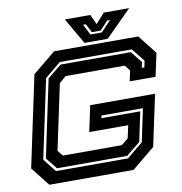

<svg xmlns="http://www.w3.org/2000/svg" viewBox="-92 -944 977 1029"><g transform="rotate(-10 397.0 -429.0)"><path d="M93.5 0 12.5 -103 117.5 -597 242.5 -700H700.5L781.5 -597L754.5 -471H613.5L626 -528L602 -558.5H280.5L243.5 -527L168 -171.5L191.5 -141.5H513L550 -172L565 -241H353L383 -382H736L676.5 -103L551.5 0ZM141 -66H533L620.5 -138L658.5 -317H433L430 -303H641.5L607.5 -142L531 -80H149L99.5 -142L188.5 -562L264.5 -624H646.5L696.5 -562L690 -531H704L711.5 -566L654.5 -638H262.5L175.5 -566L84.5 -138ZM411 -716 329 -858H467.5L492.5 -804L540.5 -858H679L537 -716ZM450 -755H512L567 -813H551.5L507.5 -766H459.5L435.5 -813H420Z"/></g></svg>

Font: Tourney Expanded Regular
Style: Bold Italic
Weight: 700
Width: 7
Italic angle: -12°
Designer: Tyler Finck
Foundry: Etcetera Type Co
Version: Version 1.010; ttfautohint (v1.8.3)